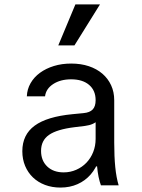

<svg xmlns="http://www.w3.org/2000/svg" viewBox="-20 -837 640 867"><path d="M411.8 -384.6Q411.8 -356.8 398.7 -342.8Q385.6 -328.8 357.2 -326.2L307.4 -321.4Q192.2 -310.4 136.5 -269.5Q80.8 -228.6 80.8 -154.2Q80.8 -117.8 93.5 -87.6Q106.2 -57.4 128.9 -35.7Q151.6 -14 183.3 -2Q215 10 252.8 10Q295.6 10 330.3 -5.5Q365 -21 389.4 -49.1Q413.8 -77.2 427.3 -116.8Q440.8 -156.4 440.8 -205.6L388.4 -85.6H418.4Q420.8 -59 425.2 -37.9Q429.6 -16.8 435.8 0H515.8Q505.2 -35.4 500.5 -82.5Q495.8 -129.6 495.8 -193V-384.4Q495.8 -421.6 481.7 -452.1Q467.6 -482.6 442.1 -504.4Q416.6 -526.2 381 -538.1Q345.4 -550 301.4 -550Q259 -550 223.2 -538.9Q187.4 -527.8 160.6 -508.3Q133.8 -488.8 118.1 -461.4Q102.4 -434 101.2 -402H183.4Q187.6 -436.2 220.3 -457.5Q253 -478.8 301.2 -478.8Q352.8 -478.8 382.3 -453.7Q411.8 -428.6 411.8 -384.6ZM411.8 -313V-210Q411.8 -177.8 400.7 -150.1Q389.6 -122.4 370.2 -102.2Q350.8 -82 324.2 -70.3Q297.6 -58.6 267.6 -58.6Q221 -58.6 193.2 -85.2Q165.4 -111.8 165.4 -155.6Q165.4 -202.8 201.2 -227.8Q237 -252.8 316.2 -262.6L363.8 -268.4Q404 -273.4 423 -295Q442 -316.6 442 -359.8ZM431.4 -817H320.4L243.2 -632H316.2Z"/></svg>

Font: CommitMonoV142 ExtLt
Style: Regular
Weight: 200
Monospace: yes
Designer: Eigil Nikolajsen
Foundry: Eigil Nikolajsen
Version: Version 1.142